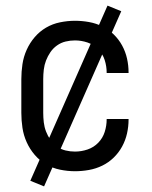

<svg xmlns="http://www.w3.org/2000/svg" viewBox="-20 -602 540 684"><path d="M247 8Q221 8 194 2.5Q167 -3 144 -16.5Q121 -30 103.5 -50.5Q86 -71 75 -95.5Q64 -120 60 -146.5Q56 -173 56 -200V-320Q56 -347 60 -373.5Q64 -400 75 -424.5Q86 -449 103.5 -469.5Q121 -490 144 -503.5Q167 -517 194 -522.5Q221 -528 247 -528Q272 -528 297 -523.5Q322 -519 344.5 -508Q367 -497 385 -479.5Q403 -462 415 -440Q427 -418 432.5 -393.5Q438 -369 438 -344Q438 -344 438 -343.5Q438 -343 438 -342H360Q360 -342 360 -342.5Q360 -343 360 -343Q360 -366 353 -388Q346 -410 330 -426.5Q314 -443 292 -450.5Q270 -458 247 -458Q230 -458 213.5 -454Q197 -450 183 -440Q169 -430 159.5 -416Q150 -402 144 -386.5Q138 -371 136 -354Q134 -337 134 -320V-200Q134 -183 136 -166Q138 -149 144 -133.5Q150 -118 159.5 -104Q169 -90 183 -80Q197 -70 213.5 -66Q230 -62 247 -62Q270 -62 292 -69.5Q314 -77 330 -93.5Q346 -110 353 -132Q360 -154 360 -177Q360 -177 360 -177.5Q360 -178 360 -178H438Q438 -177 438 -176.5Q438 -176 438 -176Q438 -151 432.5 -126.5Q427 -102 415 -80Q403 -58 385 -40.5Q367 -23 344.5 -12Q322 -1 297 3.5Q272 8 247 8ZM137 62 88 42 363 -582 412 -562Z"/></svg>

Font: Zed Mono
Style: Regular
Weight: 400
Monospace: yes
Designer: Belleve Invis
Foundry: Belleve Invis
Version: Version 1.0.0; ttfautohint (v1.8.4)